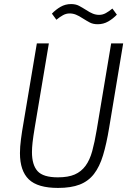

<svg xmlns="http://www.w3.org/2000/svg" viewBox="-20 -911 640 943"><path d="M220 -698 151 -287Q143 -239 140 -212Q137 -185 137 -164Q137 -101 164.5 -70.5Q192 -40 264 -40Q315 -40 347 -54Q379 -68 400 -96.5Q421 -125 433 -169Q445 -213 455 -273L526 -698H585L516 -283Q503 -204 486 -148Q469 -92 441.5 -56.5Q414 -21 371.5 -4.5Q329 12 265 12Q165 12 121.5 -30Q78 -72 78 -159Q78 -189 83 -227.5Q88 -266 95 -305L161 -698ZM460 -792Q437 -792 421 -800.5Q405 -809 386 -821Q368 -833 353 -839Q338 -845 322 -845Q305 -845 289.5 -836.5Q274 -828 257 -814L235 -844Q254 -864 277.5 -877.5Q301 -891 329 -891Q352 -891 368 -882.5Q384 -874 403 -862Q421 -850 436 -844Q451 -838 467 -838Q484 -838 499.5 -846.5Q515 -855 532 -869L554 -839Q535 -819 511.5 -805.5Q488 -792 460 -792Z"/></svg>

Font: IBM Plex Mono Light
Style: Italic
Weight: 300
Italic angle: -9°
Monospace: yes
Designer: Mike Abbink, Paul van der Laan, Pieter van Rosmalen
Foundry: Bold Monday
Version: Version 2.3